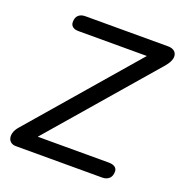

<svg xmlns="http://www.w3.org/2000/svg" viewBox="-127 -816 881 928"><g transform="rotate(20 313.0 -352.5)"><path d="M55 0Q39 0 29 -7.5Q19 -15 16 -28Q13 -41 18 -57Q23 -73 38 -90L529 -659L530 -626H149Q129 -626 118.5 -634.5Q108 -643 108 -658Q108 -682 121 -693.5Q134 -705 155 -705H581Q599 -705 610.5 -697.5Q622 -690 625 -677Q628 -664 622 -648.5Q616 -633 602 -616L110 -46L108 -79H504Q524 -79 535.5 -71Q547 -63 547 -48Q547 -24 533.5 -12Q520 0 499 0Z"/></g></svg>

Font: Nunito ExtraLight Medium
Style: Italic
Weight: 500
Italic angle: -9°
Version: Version 3.602